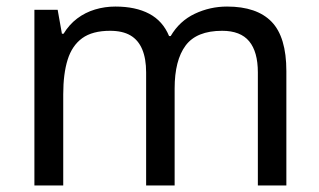

<svg xmlns="http://www.w3.org/2000/svg" viewBox="-20 -566 975 586"><path d="M673 -546Q764 -546 809 -499.5Q854 -453 854 -349V0H767V-345Q767 -408 740.5 -440Q714 -472 658 -472Q580 -472 546.5 -427Q513 -382 513 -296V0H426V-345Q426 -387 414 -415.5Q402 -444 378 -458Q354 -472 316 -472Q262 -472 231 -449.5Q200 -427 186.5 -384Q173 -341 173 -278V0H85V-536H156L169 -463H174Q191 -491 215.5 -509.5Q240 -528 270 -537Q300 -546 332 -546Q394 -546 435.5 -524Q477 -502 496 -456H501Q528 -502 574.5 -524Q621 -546 673 -546Z"/></svg>

Font: ukorean15
Style: Book
Weight: 400
Designer: Jelle Bosma - Monotype Design Team
Foundry: Monotype Imaging Inc.
Version: Version 2.003